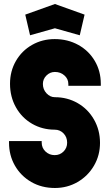

<svg xmlns="http://www.w3.org/2000/svg" viewBox="-20 -919 548 958"><path d="M25 -207V-215H188V-208Q188 -181 207 -163Q226 -145 253 -145Q279 -145 297 -163Q315 -181 315 -207Q315 -235 297 -253.5Q279 -272 253 -272Q191 -272 140 -301.5Q89 -331 59.5 -383.5Q30 -436 30 -501Q30 -564 59.5 -615Q89 -666 140 -695Q191 -724 253 -724Q318 -724 370.5 -695Q423 -666 453 -615Q483 -564 483 -501V-491H321V-500Q321 -525 301.5 -542.5Q282 -560 254 -560Q230 -560 212 -542.5Q194 -525 194 -500Q194 -473 212 -453.5Q230 -434 254 -434Q316 -434 367.5 -404.5Q419 -375 449 -322.5Q479 -270 479 -206Q479 -144 449 -92.5Q419 -41 367.5 -11Q316 19 254 19Q188 19 136 -11Q84 -41 54.5 -92.5Q25 -144 25 -207ZM106 -846 254 -899 402 -846 378 -743 254 -778 130 -743Z"/></svg>

Font: Lineal Heavy
Style: Regular
Weight: 900
Designer: Created by Frank Adebiaye with contributions from Anton Moglia & Ariel Martín Pérez
Created by Frank ADEBIAYE with FontF
Foundry: Velvetyne Type Foundry
Version: Version 2.000